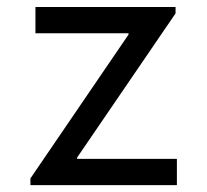

<svg xmlns="http://www.w3.org/2000/svg" viewBox="-20 -538 602 558"><path d="M68.4 0V-19.5L353.5 -437.5V-441.4H83V-517.6H490.2V-499L204.1 -80.1V-76.2H494.1V0Z"/></svg>

Font: Reddit Mono
Style: Regular
Weight: 400
Monospace: yes
Designer: Stephen Hutchings
Foundry: Reddit
Version: Version 1.014; ttfautohint (v1.8.4.7-5d5b)